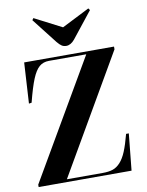

<svg xmlns="http://www.w3.org/2000/svg" viewBox="-103 -1047 855 1119"><g transform="rotate(-10 324.5 -487.5)"><path d="M335 -782.2Q320.3 -782.2 308.8 -789.3Q297.4 -796.4 282.2 -814.9L166 -963.9L173.8 -975.1L335 -892.1L499 -975.1L506.8 -963.9L384.8 -810.1Q361.8 -782.2 335 -782.2ZM33.2 0V-14.2L440.9 -713.9H220.2Q185.5 -713.9 162.6 -694.1Q139.6 -674.3 120.4 -627.9Q101.1 -581.5 78.1 -491.2L62 -488.8L76.2 -730H607.9V-713.9L203.1 -16.1H415Q451.2 -16.1 475.3 -24.2Q499.5 -32.2 520.3 -55.2Q541 -78.1 556.6 -116Q572.3 -153.8 588.9 -216.8H605L583 0Z"/></g></svg>

Font: Display Regular
Style: Bold
Weight: 700
Designer: Latin by Veronika Burian and Jose Scaglione. Greek by Irene Vlachou. Cyrillic by Vera Evstafieva.
Foundry: TypeTogether
Version: Version 3.002